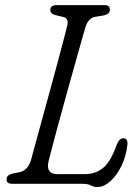

<svg xmlns="http://www.w3.org/2000/svg" viewBox="-20 -720 542 752"><path d="M303.5 0H29Q3.5 0 6 -19Q6 -34.5 30 -40.5L56.5 -45.5Q90 -52.5 102 -95.5Q107 -114.5 118.5 -156.2Q130 -198 144.8 -252.2Q159.5 -306.5 175.5 -364.2Q191.5 -422 205.5 -474.8Q219.5 -527.5 229.8 -566.2Q240 -605 243.5 -620Q250 -648 228 -653.5L196.5 -661Q177 -666.5 177 -681Q177 -700 203 -700H389Q410.5 -700 410.5 -682.5Q410.5 -673.5 404 -667.8Q397.5 -662 388 -660L352.5 -654Q325 -649 314 -611.5Q309 -594.5 297.5 -553.8Q286 -513 270.8 -458.8Q255.5 -404.5 239.2 -346Q223 -287.5 208.5 -233.8Q194 -180 183.5 -140.5Q173 -101 169.5 -85.5Q160 -38 204.5 -38H312Q355 -38 384.5 -62.8Q414 -87.5 437.5 -154Q447.5 -178.5 463 -178.5Q481.5 -178.5 479 -153Q474 -107.5 455.5 -69.8Q437 -32 411.8 -9.8Q386.5 12.5 361.5 12.5Q347.5 12.5 335.8 6.2Q324 0 303.5 0Z"/></svg>

Font: Fraunces 72pt S100 Light
Style: Italic
Weight: 300
Italic angle: -16°
Version: Version 1.000; ttfautohint (v1.8.3)